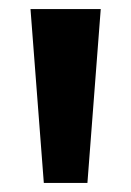

<svg xmlns="http://www.w3.org/2000/svg" viewBox="-20 -828 290 425"><path d="M77 -423 47.5 -808H203L173.5 -423Z"/></svg>

Font: Encode Sans Semi Expanded
Style: Bold
Weight: 700
Width: 6
Designer: Multiple Designers
Foundry: Impallari Type
Version: Version 3.000; ttfautohint (v1.8.3) -l 8 -r 50 -G 200 -x 14 